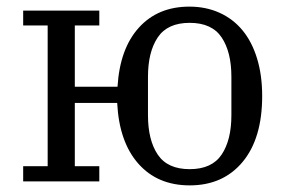

<svg xmlns="http://www.w3.org/2000/svg" viewBox="-20 -548 857 580"><path d="M553 12Q456 12 398 -53.5Q340 -119 334 -237H206V-46H280V0H50V-46H124V-471H50V-516H280V-471H206V-286H335Q342 -401 399.5 -464.5Q457 -528 552 -528Q602 -528 643 -509.5Q684 -491 712.5 -456.5Q741 -422 756.5 -371.5Q772 -321 772 -258Q772 -130 713 -59Q654 12 553 12ZM553 -37Q620 -37 649.5 -81Q679 -125 679 -200V-316Q679 -391 649.5 -435Q620 -479 553 -479Q486 -479 456.5 -435Q427 -391 427 -316V-200Q427 -125 456.5 -81Q486 -37 553 -37Z"/></svg>

Font: IBM Plex Serif
Style: Regular
Weight: 400
Designer: Mike Abbink, Paul van der Laan, Pieter van Rosmalen
Foundry: Bold Monday
Version: Version 2.6